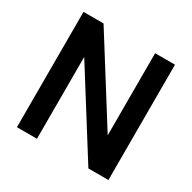

<svg xmlns="http://www.w3.org/2000/svg" viewBox="-158 -868 1025 1025"><g transform="rotate(30 355.0 -355.5)"><path d="M636.2 -710.9H513.7V-204.6L195.8 -710.9H72.3V0H195.8V-504.4L512.7 0H636.2Z"/></g></svg>

Font: Roboto Medium
Style: Regular
Weight: 500
Designer: Google
Version: Version 2.137; 2017